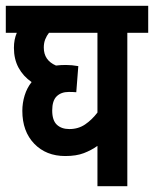

<svg xmlns="http://www.w3.org/2000/svg" viewBox="-20 -642 531 662"><path d="M491 -529H419V0H316V-139Q295 -124 269 -114Q243 -104 205 -104Q139 -104 98 -146.5Q57 -189 57 -260Q57 -287 65 -313Q73 -339 89 -359Q60 -379 44 -408.5Q28 -438 28 -477Q28 -506 38 -529H0V-622H491ZM160 -261Q160 -227 176 -212Q192 -197 219 -197Q250 -197 273.5 -213Q297 -229 316 -254V-529H149Q141 -519 136 -506.5Q131 -494 131 -478Q131 -434 173 -416Q189 -418 207 -418Q228 -418 250 -414L243 -324Q232 -325 217 -325Q191 -325 175.5 -310Q160 -295 160 -261Z"/></svg>

Font: Noto Sans Devanagari UI ExtraCondensed SemiBold
Style: Regular
Weight: 600
Width: 2
Designer: Jelle Bosma - Monotype Design Team
Foundry: Monotype Imaging Inc.
Version: Version 2.004; ttfautohint (v1.8.4.7-5d5b)